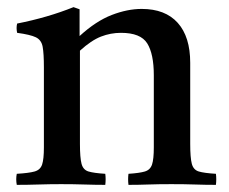

<svg xmlns="http://www.w3.org/2000/svg" viewBox="-20 -517 643 538"><path d="M340 1Q338 -15 340 -30Q371 -32 386 -36.5Q401 -41 406 -56Q411 -71 411 -104V-306Q411 -366 392.5 -395.5Q374 -425 319 -425Q290 -425 263 -414.5Q236 -404 204 -375V-114Q204 -75 208.5 -58Q213 -41 228 -36.5Q243 -32 275 -30Q277 -15 275 1Q247 1 216.5 0Q186 -1 151 -1Q119 -1 88 0Q57 1 27 1Q24 -15 27 -30Q61 -32 77 -36.5Q93 -41 98 -56Q103 -71 103 -104V-328Q103 -367 99.5 -386Q96 -405 80.5 -412.5Q65 -420 28 -425Q25 -439 28 -451Q114 -468 186 -497L203 -491V-416Q249 -458 293 -475Q337 -492 377 -492Q443 -492 478 -453Q513 -414 513 -341V-114Q513 -75 517.5 -58Q522 -41 537 -36.5Q552 -32 585 -30Q587 -15 585 1Q555 1 526.5 0Q498 -1 460 -1Q423 -1 395.5 0Q368 1 340 1Z"/></svg>

Font: Tiro Devanagari Marathi
Style: Regular
Weight: 400
Designer: Devanagari: John Hudson & Fiona Ross. Latin: John Hudson.
Foundry: Tiro Typeworks Ltd.
Version: Version 1.52